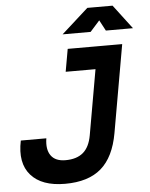

<svg xmlns="http://www.w3.org/2000/svg" viewBox="-60 -947 787 1006"><g transform="rotate(-5 333.5 -444.0)"><path d="M241.7 9.8Q119.1 9.8 62.3 -54.9Q5.4 -119.6 29.8 -236.3H164.1Q154.8 -178.2 178 -145.8Q201.2 -113.3 254.4 -113.3Q313.5 -113.3 347.4 -142.1Q381.3 -170.9 392.1 -232.4L473.1 -693.4H603L522 -232.4Q500 -107.9 432.1 -49.1Q364.3 9.8 241.7 9.8ZM295.4 -574.7 316.4 -693.4H542L521.5 -574.7ZM296.4 -771.5 437.5 -898.4H570.3L666.5 -771.5H523.9L487.8 -839.4H504.4L443.8 -771.5Z"/></g></svg>

Font: Cascadia Mono NF
Style: Italic
Weight: 400
Italic angle: -10°
Monospace: yes
Designer: Aaron Bell
Foundry: Saja Typeworks
Version: Version 2404.023